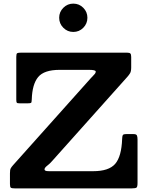

<svg xmlns="http://www.w3.org/2000/svg" viewBox="-20 -1041 822 1061"><path d="M385 -864.5Q353 -864.5 330 -887.5Q307 -910.5 307 -943Q307 -975 330 -998Q353 -1021 385 -1021Q417.5 -1021 440.2 -998Q463 -975 463 -943Q463 -910.5 440.2 -887.5Q417.5 -864.5 385 -864.5ZM97 -750H682Q696 -750 700.5 -745.2Q705 -740.5 705 -726V-669Q705 -647 699 -636.8Q693 -626.5 683 -615.5L267.5 -150.5Q256 -137 241 -125.5Q226 -114 226 -105Q226 -100.5 231 -97.8Q236 -95 250.5 -95H495Q581.5 -95 616.5 -135.5Q651.5 -176 655 -273.5Q655.5 -288.5 658.5 -294.2Q661.5 -300 678 -300H718.5Q733.5 -300 736.8 -292Q740 -284 740 -270.5V-30Q740 -9 734.5 -4.5Q729 0 708 0H61.5Q45.5 0 40.2 -3.5Q35 -7 35 -23.5V-83Q35 -102.5 39 -110.2Q43 -118 52 -128L481.5 -608.5Q490.5 -619 499.8 -628Q509 -637 509 -645.5Q509 -655 472 -655H310Q223.5 -655 190.8 -615.2Q158 -575.5 155.5 -491Q155 -475.5 151.8 -472.8Q148.5 -470 132.5 -470H89Q75.5 -470 72.8 -473.5Q70 -477 70 -490.5V-727Q70 -744 75 -747Q80 -750 97 -750Z"/></svg>

Font: Besley*
Style: Bold
Weight: 700
Designer: Owen Earl
Foundry: indestructible type*
Version: Version 2.000; ttfautohint (v1.8.3)